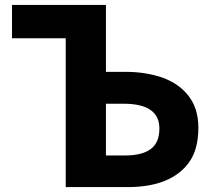

<svg xmlns="http://www.w3.org/2000/svg" viewBox="-20 -763 871 783"><path d="M248 -607H29V-743H412V-470H494Q572 -470 641 -447Q711 -422 750 -370.5Q789 -319 789 -242Q789 -154 751 -101Q678 0 500 0H248ZM630 -239Q630 -340 484 -340H412V-129H490Q559 -129 594.5 -155Q630 -181 630 -239Z"/></svg>

Font: Merged Yaku Han JP ExtraBold
Style: Regular
Weight: 800
Designer: Ryoko NISHIZUKA 西塚涼子 (kana, bopomofo & ideographs); Paul D. Hunt (Latin, Greek & Cyrillic); Sandoll Communications 산돌커뮤니
Foundry: Adobe
Version: Version 2.004